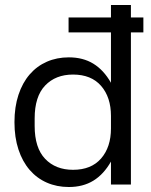

<svg xmlns="http://www.w3.org/2000/svg" viewBox="-20 -740 606 770"><path d="M256 10Q208 10 168 -7.5Q128 -25 99 -58.5Q70 -92 54 -140.5Q38 -189 38 -250Q38 -311 54 -359.5Q70 -408 99 -441.5Q128 -475 168 -492.5Q208 -510 256 -510Q313 -510 354.5 -484.5Q396 -459 425 -408V-720H505V0H425V-92Q396 -41 354.5 -15.5Q313 10 256 10ZM119 -235Q119 -147 161 -103Q203 -59 273 -59Q346 -59 385.5 -104.5Q425 -150 425 -225V-275Q425 -350 385.5 -395.5Q346 -441 273 -441Q203 -441 161 -397Q119 -353 119 -265ZM255 -670H555V-610H255Z"/></svg>

Font: CyStack Display
Style: Regular
Weight: 400
Designer: Weizhong Zhang
Foundry: 本地遙控
Version: Version 1.000;Glyphs 3.1.2 (3151)